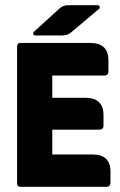

<svg xmlns="http://www.w3.org/2000/svg" viewBox="-20 -722 464 742"><path d="M117 -585Q110 -585 108.5 -590.5Q107 -596 112 -600L212 -691Q226 -702 242 -702H357Q363 -702 365 -696.5Q367 -691 362 -687L255 -597Q242 -585 220 -585ZM182 -125H337Q407 -125 407 -59V-17Q407 0 391 0H59Q46 0 46 -13V-542Q46 -556 59 -556H329Q399 -556 399 -489V-447Q399 -430 383 -430H182V-344H310Q380 -344 380 -277V-237Q380 -221 364 -221H182Z"/></svg>

Font: Zain Black
Style: Regular
Weight: 900
Designer: Zain,Boutros
Foundry: Mobile Telecommunications Company (Zain), 2024
Version: Version 1.50; ttfautohint (v1.8.4)